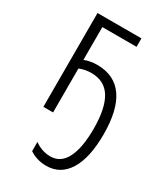

<svg xmlns="http://www.w3.org/2000/svg" viewBox="-192 -615 817 943"><g transform="rotate(30 216.0 -144.0)"><path d="M323 -532V-484H129V-298Q163 -311 200 -311Q299 -311 348.5 -240Q398 -169 398 -31Q398 103 354 173.5Q310 244 231 244Q202 244 178 236.5Q154 229 135 216V164Q156 179 178.5 186.5Q201 194 225 194Q283 194 312.5 136Q342 78 342 -30Q342 -145 306.5 -203.5Q271 -262 196 -262Q160 -262 129 -249V0H74V-532Z"/></g></svg>

Font: Noto Sans Condensed Light
Style: Regular
Weight: 300
Width: 3
Designer: Monotype Design Team
Foundry: Monotype Imaging Inc.
Version: Version 2.013; ttfautohint (v1.8.4.7-5d5b)